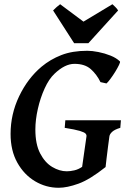

<svg xmlns="http://www.w3.org/2000/svg" viewBox="-20 -869 589 904"><path d="M549.3 -302.7 546.4 -267.1Q520 -259.3 508.3 -248.5Q496.6 -237.8 495.1 -227.1Q492.7 -209.5 488.8 -179.9Q484.9 -150.4 481.7 -122.8Q478.5 -95.2 477.1 -82.5Q402.8 -23.4 349.4 -4.2Q295.9 15.1 256.3 15.1Q196.8 15.1 145 -15.6Q93.3 -46.4 61.5 -103.3Q29.8 -160.2 29.8 -238.3Q29.8 -331.5 70.1 -415.8Q110.4 -500 175.3 -554.7Q216.8 -589.4 268.6 -609.6Q320.3 -629.9 391.1 -629.9Q414.1 -629.9 443.6 -624Q473.1 -618.2 500.5 -607.2Q527.8 -596.2 544.4 -580.1Q547.4 -577.6 540.5 -563.5Q533.7 -549.3 522.5 -531Q511.2 -512.7 499.5 -497.1Q487.8 -481.4 481.4 -476.1L453.1 -482.4Q435.5 -518.6 407.5 -543.5Q379.4 -568.4 330.6 -568.4Q285.2 -568.4 236.3 -521.5Q210.4 -497.1 190.2 -452.6Q169.9 -408.2 158.2 -356.4Q146.5 -304.7 146.5 -259.3Q146.5 -189.9 169.2 -146.5Q191.9 -103 226.1 -82.8Q260.3 -62.5 294.4 -62.5Q310.5 -62.5 329.8 -66.9Q349.1 -71.3 366.7 -83.5L387.2 -227.1Q388.2 -233.9 382.8 -240Q377.4 -246.1 355.7 -252.7Q334 -259.3 284.7 -267.1L287.6 -302.7ZM536.1 -819.8 396 -665.5H329.1L230 -819.8Q237.8 -828.1 246.6 -835.7Q255.4 -843.3 263.2 -849.1L373 -767.1L509.3 -849.1Q515.1 -843.8 522.9 -836.2Q530.8 -828.6 536.1 -819.8Z"/></svg>

Font: Gentium Plus
Style: Bold Italic
Weight: 700
Italic angle: -8°
Designer: Victor Gaultney, Annie Olsen, Iska Routamaa, Becca Hirsbrunner
Foundry: SIL International
Version: Version 6.101